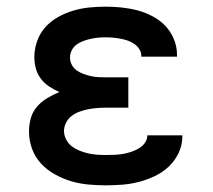

<svg xmlns="http://www.w3.org/2000/svg" viewBox="-20 -548 640 576"><path d="M297 8Q271 8 244.5 5.5Q218 3 193 -4.5Q168 -12 144.5 -25Q121 -38 103 -57.5Q85 -77 76 -102Q67 -127 67 -154Q67 -174 72.5 -193.5Q78 -213 91 -228Q104 -243 121.5 -253.5Q139 -264 158 -272Q142 -279 127.5 -288.5Q113 -298 102.5 -312Q92 -326 87.5 -343Q83 -360 83 -377Q83 -401 91.5 -425Q100 -449 116.5 -467Q133 -485 154.5 -497Q176 -509 199.5 -516Q223 -523 247.5 -525.5Q272 -528 297 -528Q321 -528 345 -525.5Q369 -523 392 -517Q415 -511 437 -499.5Q459 -488 475.5 -471Q492 -454 501.5 -431Q511 -408 511 -384V-378H404V-380Q404 -391 398 -400.5Q392 -410 382.5 -416.5Q373 -423 362.5 -426.5Q352 -430 341 -432Q330 -434 319 -435Q308 -436 297 -436Q286 -436 274.5 -435Q263 -434 252 -431.5Q241 -429 230 -425Q219 -421 210 -414.5Q201 -408 195.5 -397.5Q190 -387 190 -375Q190 -364 195.5 -353.5Q201 -343 210.5 -336.5Q220 -330 231 -326Q242 -322 253.5 -319.5Q265 -317 276.5 -316.5Q288 -316 300 -316H365V-225H300Q286 -225 272.5 -224Q259 -223 246 -220.5Q233 -218 220 -213.5Q207 -209 196 -201Q185 -193 178.5 -180.5Q172 -168 172 -155Q172 -142 178.5 -129.5Q185 -117 195.5 -109Q206 -101 218.5 -96Q231 -91 244 -88Q257 -85 270.5 -84Q284 -83 297 -83Q310 -83 322.5 -83.5Q335 -84 347.5 -86Q360 -88 372 -92Q384 -96 395 -102Q406 -108 414 -118.5Q422 -129 422 -142H527V-138Q527 -113 516 -89.5Q505 -66 486.5 -48.5Q468 -31 445 -20Q422 -9 397.5 -2.5Q373 4 347.5 6Q322 8 297 8Z"/></svg>

Font: Iosevka Semibold Extended
Style: Regular
Weight: 600
Width: 7
Monospace: yes
Designer: Belleve Invis
Foundry: Belleve Invis
Version: Version 32.5.0; ttfautohint (v1.8.4)